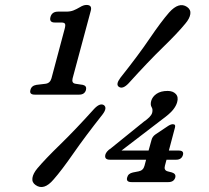

<svg xmlns="http://www.w3.org/2000/svg" viewBox="-20 -736 844 776"><path d="M201.5 -645Q178 -645 184 -667.5Q190 -689 214.5 -689H247.5Q265 -689 277.2 -694Q289.5 -699 303 -707Q317.5 -716 329.5 -716Q353 -716 347 -693L273.5 -419.5Q268.5 -400 285 -397.5L315 -393Q331.5 -389 327.5 -372.5Q322 -353.5 300 -353.5H120.5Q97.5 -353.5 103 -372.5Q107 -389.5 127 -393L164.5 -397.5Q182.5 -400 188 -419.5L241.5 -620Q245.5 -635 242.5 -640Q239.5 -645 228 -645ZM592 -169Q595.5 -184 608 -192.5L656.5 -225Q669.5 -234 678.5 -234Q691 -234 687 -220L662.5 -127.5H702.5Q724 -127.5 719.5 -110Q714 -90.5 692 -90.5H653L646.5 -66Q641.5 -48 657.5 -43.5L675 -39Q692 -33.5 688.5 -19Q683 0 660.5 0H511.5Q488.5 0 494 -19Q498 -35 517.5 -39L540.5 -43.5Q559 -47 564 -66L570.5 -90.5H424.5Q400.5 -90.5 406 -111.5Q407.5 -117 412.8 -123.5Q418 -130 430 -138L561 -244Q575 -253.5 583.8 -262.5Q592.5 -271.5 595 -280Q598.5 -294 592.8 -303Q587 -312 591 -328Q596 -345.5 613 -357Q630 -368.5 657.5 -368.5Q679 -368.5 690.5 -356.2Q702 -344 696 -323Q692 -308 679.2 -292Q666.5 -276 633.5 -252L471 -127.5H580.5ZM499.5 -399Q476 -374.5 460.5 -385Q446.5 -394.5 466.5 -421.5Q540 -514 585.2 -580.8Q630.5 -647.5 663.5 -685.5Q703.5 -730 736 -708Q752 -697 749.2 -679Q746.5 -661 729 -640.5Q698 -602.5 638.5 -544.8Q579 -487 499.5 -399ZM361 -296.5Q384.5 -321 400 -311Q414.5 -300 394.5 -273.5Q323.5 -183.5 276.5 -115.8Q229.5 -48 196.5 -10.5Q157.5 35.5 124 12Q108.5 1.5 111 -16.5Q113.5 -34.5 131 -55.5Q162.5 -93 223.5 -152.2Q284.5 -211.5 361 -296.5Z"/></svg>

Font: Fraunces 9pt SuperSoft
Style: Italic
Weight: 400
Italic angle: -16°
Version: Version 1.000;[b76b70a41]